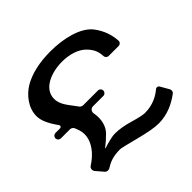

<svg xmlns="http://www.w3.org/2000/svg" viewBox="-169 -839 1027 1027"><g transform="rotate(-45 344.5 -325.5)"><path d="M346 -584C403 -584 457 -567 487 -534C516 -503 522 -479 524 -449C524 -438 533 -429 544 -429H618C631 -429 640 -438 639 -451C636 -494 623 -539 589 -584C544 -642 440 -667 341 -667C254 -667 188 -650 138 -622C86 -592 43 -536 43 -475C43 -458 47 -440 56 -420C63 -404 75 -382 94 -356C100 -349 95 -339 86 -339H52C40 -339 31 -330 31 -319C31 -307 40 -298 52 -298H121C128 -298 138 -292 141 -286C151 -263 157 -245 157 -225C157 -166 113 -115 61 -82C49 -75 47 -59 55 -48L91 -6C97 2 111 4 120 -1C150 -20 180 -33 234 -33C242 -33 276 -25 337 -9C398 7 446 16 478 16C546 16 601 -12 644 -44C652 -50 654 -61 650 -70L622 -119C617 -129 605 -131 597 -124C567 -99 525 -76 465 -76C451 -76 423 -82 382 -94C342 -106 306 -112 275 -112C248 -112 208 -100 184 -92C182 -91 181 -94 182 -94C202 -109 221 -126 240 -145C268 -173 280 -218 270 -270C268 -284 279 -298 293 -298H373C384 -298 393 -307 393 -319C393 -330 384 -339 373 -339H260C254 -339 244 -344 241 -349C214 -389 175 -424 175 -473C175 -550 266 -584 346 -584Z"/></g></svg>

Font: DIN Rundschrift
Style: Breit
Weight: 400
Width: 7
Version: Version 1.027